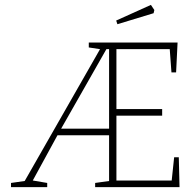

<svg xmlns="http://www.w3.org/2000/svg" viewBox="-20 -765 793 785"><path d="M25 -17 81 -25 389 -564 343 -571V-591H706L700 -469H681L674 -564H456V-319H643V-292H456V-27H682L692 -122H711L714 0H369V-17L426 -25V-212H215L114 -27L173 -17V0H25ZM426 -239V-564H415L230 -239ZM455 -681 597 -745 611 -724 608 -711 460 -666Z"/></svg>

Font: Grenze Thin
Style: Regular
Weight: 250
Designer: Renata Polastri
Foundry: Omnibus-Type
Version: Version 1.002; ttfautohint (v1.8)